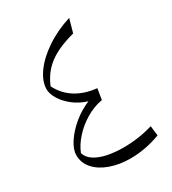

<svg xmlns="http://www.w3.org/2000/svg" viewBox="-183 -846 849 948"><g transform="rotate(-30 241.5 -371.5)"><path d="M239.3 -343.3Q193.8 -357.4 160.4 -383.8Q127 -410.2 108.4 -440.7Q89.8 -471.2 89.8 -497.1Q89.8 -542.5 124.5 -590.6Q159.2 -638.7 220.9 -680.4Q282.7 -722.2 362.8 -747.6L341.3 -670.9Q249 -647 195.6 -607.4Q142.1 -567.9 114.3 -500.5Q142.1 -445.8 192.1 -414.8Q242.2 -383.8 309.6 -377.4L299.8 -315.4Q249 -306.2 204.3 -279.1Q159.7 -252 127 -215.3Q94.2 -178.7 79.1 -140.1Q87.4 -111.8 115.7 -93.8Q144 -75.7 185.8 -67.1Q227.5 -58.6 274.9 -58.6Q363.8 -58.6 443.8 -83L450.7 -26.9Q406.7 -10.3 363.5 -2.4Q320.3 5.4 280.3 5.4Q216.3 5.4 165 -12.9Q113.8 -31.2 84 -64.5Q54.2 -97.7 54.2 -142.1Q54.2 -174.8 80.1 -214.1Q106 -253.4 148.2 -288.3Q190.4 -323.2 239.3 -343.3Z"/></g></svg>

Font: Pinar DS1-Light
Style: Regular
Weight: 300
Designer: Amin Abedi
Version: Version 2.000